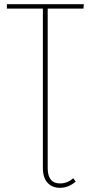

<svg xmlns="http://www.w3.org/2000/svg" viewBox="-20 -701 432 918"><path d="M267 176Q303 176 330 151L342 167Q308 197 266 197Q230 197 207.5 173Q185 149 185 102V-660H13V-681H381L379 -660H208V102Q208 176 267 176Z"/></svg>

Font: Fira Sans Extra Condensed Thin
Style: Regular
Weight: 250
Width: 1
Designer: Carrois Corporate & Edenspiekermann AG
Foundry: Carrois Corporate GbR & Edenspiekermann AG
Version: Version 4.203